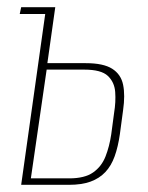

<svg xmlns="http://www.w3.org/2000/svg" viewBox="-20 -515 413 535"><path d="M39 0 106 -476H35L39 -495H134L112 -339H219Q268 -339 292.5 -323.5Q317 -308 323 -279Q329 -250 323 -208L314 -141Q309 -106 299.5 -79.5Q290 -53 273.5 -35.5Q257 -18 232.5 -9Q208 0 172 0ZM66 -18H173Q216 -18 239.5 -34.5Q263 -51 274 -79Q285 -107 290 -141L298 -201Q303 -231 301 -258.5Q299 -286 280.5 -303.5Q262 -321 215 -321H110Z"/></svg>

Font: Alumni Sans SC Thin
Style: Italic
Weight: 100
Italic angle: -8°
Designer: Robert E. Leuschke
Foundry: Robert E. Leuschke
Version: Version 1.016